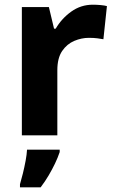

<svg xmlns="http://www.w3.org/2000/svg" viewBox="-20 -576 487 817"><path d="M73 0V-546H188L210 -454H217Q242 -497 283 -526.5Q324 -556 375 -556Q390 -556 407.5 -554.5Q425 -553 435 -550L420 -409Q409 -411 394 -413Q379 -415 358 -415Q327 -415 296 -402Q265 -389 244.5 -359Q224 -329 224 -277V0ZM234 71Q226 95 214 120Q202 145 187 170.5Q172 196 153 221H65V208Q71 188 77.5 161.5Q84 135 89 108Q94 81 95 61H234Z"/></svg>

Font: Noto Sans Symbols
Style: Bold
Weight: 700
Version: Version 2.002